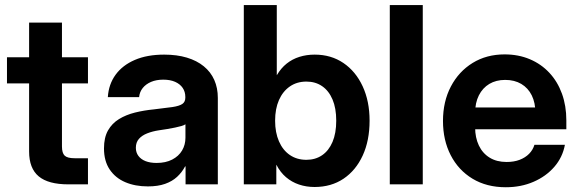

<svg xmlns="http://www.w3.org/2000/svg" viewBox="-20 -748 2345 779"><path d="M336.9 -515.6V-409.7H8.3V-515.6ZM98.1 -656.2H231.4V-153.8Q231.4 -127 242.4 -116.5Q253.4 -106 282.7 -106Q294.9 -106 311.3 -106Q327.6 -106 336.9 -106V0Q324.2 0 302 0Q279.8 0 257.8 0Q175.8 0 137 -32.5Q98.1 -64.9 98.1 -133.3Z M580.1 8.3Q528.3 8.3 488.3 -8.8Q448.2 -25.9 425 -60.3Q401.9 -94.7 401.9 -146Q401.9 -189.9 418.2 -218.8Q434.6 -247.6 462.9 -264.9Q491.2 -282.2 527.6 -291.3Q564 -300.3 604 -304.2Q651.9 -309.6 679.7 -313.7Q707.5 -317.9 719.7 -326.2Q731.9 -334.5 731.9 -351.6V-355Q731.9 -375.5 721.2 -391.4Q710.4 -407.2 690.4 -416Q670.4 -424.8 642.6 -424.8Q614.3 -424.8 593 -415.8Q571.8 -406.7 559.1 -390.9Q546.4 -375 544.4 -354H417.5Q420.9 -406.2 449 -444.8Q477.1 -483.4 527.1 -504.9Q577.1 -526.4 646 -526.4Q697.8 -526.4 738.3 -514.2Q778.8 -502 806.9 -479Q835 -456.1 849.4 -423.6Q863.8 -391.1 863.8 -350.6V0H732.9V-72.8H731Q718.3 -48.8 698.5 -30.5Q678.7 -12.2 649.7 -2Q620.6 8.3 580.1 8.3ZM615.2 -86.9Q652.3 -86.9 678.7 -100.6Q705.1 -114.3 718.8 -137.5Q732.4 -160.6 732.4 -189.5V-243.7Q726.6 -239.7 715.8 -236.6Q705.1 -233.4 690.7 -230.5Q676.3 -227.5 659.2 -224.6Q642.1 -221.7 624 -219.2Q598.6 -215.3 577.4 -207Q556.2 -198.7 543.7 -184.6Q531.2 -170.4 531.2 -148.4Q531.2 -129.4 541.5 -115.5Q551.8 -101.6 570.6 -94.2Q589.4 -86.9 615.2 -86.9Z M1256.3 10.7Q1222.7 10.7 1193.1 0.7Q1163.6 -9.3 1140.4 -29.1Q1117.2 -48.8 1101.6 -79.1H1101.1V0H969.2V-727.5H1103V-443.4H1103.5Q1120.1 -471.7 1143.1 -490Q1166 -508.3 1194.8 -517.3Q1223.6 -526.4 1256.8 -526.4Q1323.2 -526.4 1373.3 -492.4Q1423.3 -458.5 1451.4 -397.9Q1479.5 -337.4 1479.5 -258.3Q1479.5 -177.7 1451.7 -117.2Q1423.8 -56.6 1373.8 -22.9Q1323.7 10.7 1256.3 10.7ZM1223.1 -99.6Q1259.8 -99.6 1286.9 -118.2Q1314 -136.7 1329.1 -172.1Q1344.2 -207.5 1344.2 -258.3Q1344.2 -309.1 1329.1 -344.5Q1314 -379.9 1286.9 -398.4Q1259.8 -417 1223.1 -417Q1184.6 -417 1156 -397.2Q1127.4 -377.4 1111.8 -342Q1096.2 -306.6 1096.2 -258.3Q1096.2 -210.4 1111.8 -174.6Q1127.4 -138.7 1156 -119.1Q1184.6 -99.6 1223.1 -99.6Z M1695.3 -727.5V0H1561.5V-727.5Z M2032.2 11.7Q1954.6 11.7 1897.2 -22.9Q1839.8 -57.6 1808.6 -118.4Q1777.3 -179.2 1777.3 -257.3Q1777.3 -335.9 1809.3 -397Q1841.3 -458 1897.7 -492.7Q1954.1 -527.3 2027.3 -527.3Q2083.5 -527.3 2129.6 -507.8Q2175.8 -488.3 2209 -452.6Q2242.2 -417 2260 -367.9Q2277.8 -318.8 2277.8 -259.8V-223.6H1827.6V-312H2212.4L2152.3 -289.6Q2152.3 -331.1 2137.5 -361.1Q2122.6 -391.1 2095 -407.5Q2067.4 -423.8 2029.8 -423.8Q1992.7 -423.8 1965.3 -407.5Q1938 -391.1 1922.9 -361.1Q1907.7 -331.1 1907.7 -289.6V-231.4Q1907.7 -189.5 1922.9 -157.7Q1938 -126 1966.6 -108.4Q1995.1 -90.8 2035.6 -90.8Q2065.4 -90.8 2088.4 -99.6Q2111.3 -108.4 2126.7 -124Q2142.1 -139.6 2148.4 -160.6H2272Q2262.7 -109.9 2229 -71Q2195.3 -32.2 2144.5 -10.3Q2093.8 11.7 2032.2 11.7Z"/></svg>

Font: Inter Cardless Display
Style: Bold
Weight: 700
Designer: Rasmus Andersson
Foundry: rsms
Version: Version 4.001;git-9221beed3